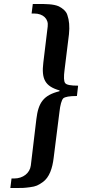

<svg xmlns="http://www.w3.org/2000/svg" viewBox="-20 -756 453 966"><path d="M220 -623 198 -441C188 -359 206 -322 280 -301L279 -297C199 -277 173 -240 163 -157L135 77C130 115 96 142 51 142H38L32 190H56C93 190 99 190 130 186C162 182 172 176 194 161C229 137 244 89 250 38L279 -192C283 -229 290 -252 298 -261C307 -269 330 -273 367 -273L373 -325C336 -325 314 -329 308 -338C301 -346 300 -369 305 -406L327 -584C331 -622 328 -655 319 -680C314 -699 294 -715 276 -724C249 -736 210 -736 169 -736H145L139 -688H152C197 -688 225 -661 220 -623Z"/></svg>

Font: Gamestation Extended
Style: Italic
Weight: 400
Width: 7
Designer: Jonas Hecksher
Foundry: Jonas Hecksher, Playtypeª, e-types AS
Version: Version 1.003